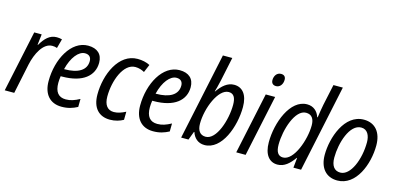

<svg xmlns="http://www.w3.org/2000/svg" viewBox="-70 -1184 3332 1619"><g transform="rotate(15 1596.0 -375.0)"><path d="M13 0H96L151 -263C172 -359 224 -466 304 -466C320 -466 332 -464 346 -459L368 -540C353 -544 337 -546 322 -546C260 -546 220 -503 185 -443H181L192 -536H127Z M510 10C566 10 606 -3 648 -25L649 -95C604 -71 570 -59 529 -59C464 -59 433 -100 433 -178C433 -197 435 -218 438 -237H450C631 -237 722 -317 722 -430C722 -504 677 -546 596 -546C449 -546 350 -364 350 -171C350 -58 409 10 510 10ZM450 -302C476 -409 532 -477 587 -477C625 -477 642 -455 642 -423C642 -343 571 -302 455 -302Z M933 10C978 10 1019 -3 1049 -20L1050 -91C1015 -73 982 -61 948 -61C893 -61 862 -100 862 -174C862 -312 923 -475 1027 -475C1058 -475 1086 -465 1107 -453L1136 -522C1105 -538 1068 -546 1028 -546C863 -546 777 -344 777 -169C777 -51 837 10 933 10Z M1309 10C1365 10 1405 -3 1447 -25L1448 -95C1403 -71 1369 -59 1328 -59C1263 -59 1232 -100 1232 -178C1232 -197 1234 -218 1237 -237H1249C1430 -237 1521 -317 1521 -430C1521 -504 1476 -546 1395 -546C1248 -546 1149 -364 1149 -171C1149 -58 1208 10 1309 10ZM1249 -302C1275 -409 1331 -477 1386 -477C1424 -477 1441 -455 1441 -423C1441 -343 1370 -302 1254 -302Z M1758 10C1909 10 1990 -212 1990 -383C1990 -490 1944 -546 1871 -546C1813 -546 1768 -506 1729 -450H1726C1730 -462 1743 -508 1752 -551L1796 -760H1714L1553 0H1617L1645 -74H1649C1664 -27 1700 10 1758 10ZM1750 -60C1700 -60 1676 -96 1676 -155C1676 -290 1751 -475 1842 -475C1885 -475 1905 -444 1905 -380C1905 -246 1844 -60 1750 -60Z M2213 -626C2245 -626 2270 -655 2270 -696C2270 -722 2256 -737 2229 -737C2191 -737 2171 -703 2171 -668C2171 -641 2187 -626 2213 -626ZM2034 0H2116L2230 -536H2148Z M2425 -60C2383 -60 2362 -92 2362 -156C2362 -287 2422 -475 2517 -475C2568 -475 2590 -440 2590 -384C2590 -258 2520 -60 2425 -60ZM2395 10C2455 10 2498 -30 2539 -87H2542L2533 0H2600L2761 -760H2679L2640 -578C2632 -539 2627 -503 2621 -463H2617C2601 -511 2565 -546 2508 -546C2360 -546 2277 -325 2277 -154C2277 -47 2323 10 2395 10Z M2917 9C3081 9 3160 -198 3160 -361C3160 -476 3102 -545 3004 -545C2835 -545 2760 -323 2760 -173C2760 -59 2819 9 2917 9ZM2925 -62C2872 -62 2844 -101 2844 -172C2844 -299 2898 -475 2999 -475C3054 -475 3077 -425 3077 -367C3077 -217 3014 -62 2925 -62Z"/></g></svg>

Font: Noto Sans Display SemiCondensed
Style: Italic
Weight: 400
Width: 4
Italic angle: -12°
Designer: Monotype Design Team
Foundry: Monotype Imaging Inc.
Version: Version 1.900